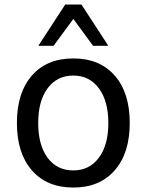

<svg xmlns="http://www.w3.org/2000/svg" viewBox="-20 -820 652 854"><path d="M306.2 -483.9Q233.9 -483.9 191.9 -427.5Q149.9 -371.1 149.9 -272.9Q149.9 -174.8 191.7 -118.4Q233.4 -62 306.2 -62Q377.9 -62 419.9 -118.7Q461.9 -175.3 461.9 -272.9Q461.9 -370.1 419.9 -427Q377.9 -483.9 306.2 -483.9ZM306.2 -560.1Q423.3 -560.1 490.2 -483.9Q557.1 -407.7 557.1 -272.9Q557.1 -138.7 490.2 -62.3Q423.3 14.2 306.2 14.2Q188.5 14.2 121.8 -62.3Q55.2 -138.7 55.2 -272.9Q55.2 -407.7 121.8 -483.9Q188.5 -560.1 306.2 -560.1ZM270 -799.8H342.3L461.9 -616.2H394L306.2 -735.8L218.3 -616.2H150.4Z"/></svg>

Font: Pangururan
Style: Regular
Weight: 400
Designer: Uli Kozok
Foundry: Michael Everson and Uli Kozok
Version: Version 1.005